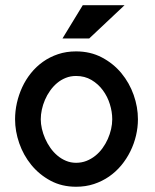

<svg xmlns="http://www.w3.org/2000/svg" viewBox="-20 -710 596 739"><path d="M510.9 -251Q510.9 -297.9 494.5 -344.5Q478 -391.1 447.1 -428.5Q416.2 -465.8 372 -489Q327.9 -512.2 272.9 -512.2Q235.4 -512.2 203.4 -501.5Q171.4 -490.7 145.4 -472.2Q119.3 -453.6 99.1 -428.5Q78.9 -403.3 65.5 -374.3Q52.1 -345.2 45 -313.7Q38 -282.2 38 -251Q38 -205.1 54 -158.9Q70 -112.8 100.4 -75.4Q130.8 -38.1 174.3 -14.6Q217.8 8.8 272.8 8.8Q309.8 8.8 341.6 -1.7Q373.3 -12.2 399.8 -30.5Q426.2 -48.8 446.9 -73.7Q467.5 -98.6 481.8 -127.7Q496.1 -156.7 503.5 -188.2Q510.9 -219.7 510.9 -251ZM412 -250.9Q412 -232.5 407.6 -213Q403.1 -193.5 394.9 -174.9Q386.6 -156.3 374.5 -139.6Q362.4 -122.9 346.7 -110.4Q331.1 -97.9 312.5 -90.6Q293.9 -83.4 272.8 -83.4Q252.3 -83.4 234.1 -91Q216 -98.5 200.9 -111.3Q185.8 -124 173.9 -140.9Q162 -157.8 153.8 -176.5Q145.6 -195.2 141.2 -214.4Q136.9 -233.5 136.9 -250.9Q136.9 -268.8 141 -287.9Q145 -306.9 153 -325.5Q160.9 -344.1 172.8 -360.8Q184.6 -377.6 199.6 -390.2Q214.7 -402.9 233 -410.2Q251.2 -417.6 272.8 -417.6Q306.1 -417.6 332.1 -402.2Q358.1 -386.8 375.8 -362.7Q393.6 -338.7 402.8 -309.1Q412 -279.5 412 -250.9ZM220.5 -562H323.4L459.3 -689.9H298.5Z"/></svg>

Font: Saysettha
Style: Regular
Weight: 400
Designer: John M. Durdin
Foundry: Lao Script for Windows
Version: Version 2.201